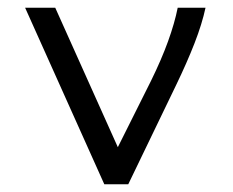

<svg xmlns="http://www.w3.org/2000/svg" viewBox="-20 -477 603 497"><path d="M250 0 45 -457H123L285 -96L371 -268Q398 -323 415 -370Q432 -417 440 -457H512Q503 -415 483.5 -365Q464 -315 436 -257L312 0Z"/></svg>

Font: Inconsolata SemiExpanded Thin
Style: Regular
Weight: 100
Width: 6
Monospace: yes
Designer: Raph Levien, Cyreal, Brenton Simpson
Foundry: Raph Levien, Cyreal, Google
Version: Version 3.100; ttfautohint (v1.8.4.7-5d5b)